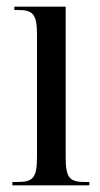

<svg xmlns="http://www.w3.org/2000/svg" viewBox="-20 -556 300 576"><path d="M17 0H248V-10H237C190 -10 177 -20 177 -84V-536H23V-526H33C78 -526 91 -515 91 -452V-85C91 -20 78 -10 30 -10H17Z"/></svg>

Font: Noto Serif Display ExtraCondensed
Style: Regular
Weight: 400
Width: 2
Designer: Monotype Design Team
Foundry: Monotype Imaging Inc.
Version: Version 2.009